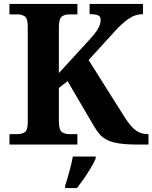

<svg xmlns="http://www.w3.org/2000/svg" viewBox="-20 -734 774 975"><path d="M28 0V-53H70Q91 -53 106 -63Q121 -73 121 -113V-600Q121 -640 106 -650.5Q91 -661 70 -661H28V-714H373V-661H331Q309 -661 294 -650Q279 -639 279 -596V-363L434 -532Q466 -567 478.5 -589.5Q491 -612 491 -633Q491 -650 478.5 -656Q466 -662 435 -662V-714H706V-662Q666 -662 631.5 -637.5Q597 -613 562 -574L430 -429L616 -134Q646 -88 671.5 -70.5Q697 -53 730 -53H734V0H680Q623 0 586 -5.5Q549 -11 525.5 -22.5Q502 -34 487 -51Q472 -68 458 -92L323 -322L279 -287V-118Q279 -75 294 -64Q309 -53 331 -53H373V0ZM311 208Q321 178 332.5 136Q344 94 350 61H466V71Q457 92 441 119Q425 146 406.5 172.5Q388 199 371 221H311Z"/></svg>

Font: Noto Serif Vithkuqi
Style: Regular
Weight: 400
Version: Version 1.005